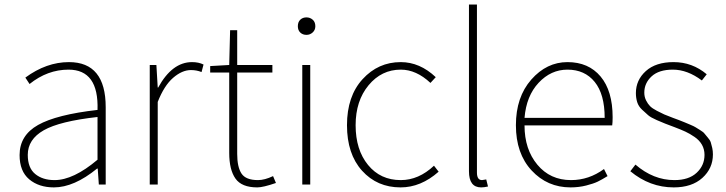

<svg xmlns="http://www.w3.org/2000/svg" viewBox="-20 -814 3204 847"><path d="M217.8 12.7Q151.4 12.7 108.9 -22.9Q66.4 -58.6 66.4 -129.9Q66.4 -216.8 147.9 -262.7Q229.5 -308.6 410.2 -329.1Q416 -506.8 282.2 -506.8Q189.5 -506.8 110.4 -443.4L91.8 -471.7Q184.6 -540 284.2 -540Q446.3 -540 446.3 -340.8V0H416L411.1 -70.3H408.2Q306.6 12.7 217.8 12.7ZM220.7 -19.5Q303.7 -19.5 410.2 -109.4V-297.9Q243.2 -279.3 172.9 -239.3Q102.5 -199.2 102.5 -130.9Q102.5 -73.2 135.3 -46.4Q168 -19.5 220.7 -19.5Z M640.6 0V-527.3H669.9L675.8 -427.7H677.7Q739.3 -540 827.1 -540Q856.4 -540 877.9 -529.3L869.1 -496.1Q847.7 -504.9 822.3 -504.9Q783.2 -504.9 743.7 -470.7Q704.1 -436.5 675.8 -364.3V0Z M1115.2 12.7Q1045.9 12.7 1018.6 -26.4Q991.2 -65.4 991.2 -139.6V-494.1H907.2V-522.5L991.2 -527.3L995.1 -680.7H1026.4V-527.3H1181.6V-494.1H1026.4V-134.8Q1026.4 -77.1 1045.4 -48.3Q1064.5 -19.5 1118.2 -19.5Q1147.5 -19.5 1184.6 -37.1L1197.3 -6.8Q1140.6 12.7 1115.2 12.7Z M1313.5 0V-527.3H1348.6V0ZM1332 -660.2Q1315.4 -660.2 1304.7 -670.4Q1293.9 -680.7 1293.9 -698.2Q1293.9 -716.8 1304.7 -727.1Q1315.4 -737.3 1332 -737.3Q1347.7 -737.3 1359.4 -727.1Q1371.1 -716.8 1371.1 -698.2Q1371.1 -681.6 1359.4 -670.9Q1347.7 -660.2 1332 -660.2Z M1747.1 12.7Q1643.6 12.7 1577.1 -61Q1510.7 -134.8 1510.7 -261.7Q1510.7 -389.6 1579.6 -464.8Q1648.4 -540 1748 -540Q1832 -540 1902.3 -473.6L1878.9 -448.2Q1816.4 -506.8 1748 -506.8Q1663.1 -506.8 1606 -438Q1548.8 -369.1 1548.8 -261.7Q1548.8 -153.3 1603.5 -86.4Q1658.2 -19.5 1748 -19.5Q1827.1 -19.5 1894.5 -83L1915 -56.6Q1836.9 12.7 1747.1 12.7Z M2102.5 12.7Q2048.8 12.7 2048.8 -58.6V-793.9H2084V-52.7Q2084 -19.5 2106.4 -19.5Q2109.4 -19.5 2125 -22.5L2132.8 8.8Q2115.2 12.7 2102.5 12.7Z M2497.1 12.7Q2394.5 12.7 2325.2 -62Q2255.9 -136.7 2255.9 -261.7Q2255.9 -385.7 2323.7 -462.9Q2391.6 -540 2483.4 -540Q2576.2 -540 2629.4 -476.6Q2682.6 -413.1 2682.6 -296.9Q2682.6 -273.4 2680.7 -260.7H2293.9Q2293.9 -155.3 2350.6 -87.4Q2407.2 -19.5 2499 -19.5Q2578.1 -19.5 2644.5 -68.4L2660.2 -37.1Q2634.8 -21.5 2616.7 -12.7Q2598.6 -3.9 2565.9 4.4Q2533.2 12.7 2497.1 12.7ZM2293.9 -293.9H2647.5Q2647.5 -398.4 2603.5 -452.6Q2559.6 -506.8 2483.4 -506.8Q2410.2 -506.8 2356 -448.7Q2301.8 -390.6 2293.9 -293.9Z M2952.1 12.7Q2846.7 12.7 2760.7 -58.6L2783.2 -87.9Q2862.3 -19.5 2955.1 -19.5Q3018.6 -19.5 3053.2 -51.8Q3087.9 -84 3087.9 -130.9Q3087.9 -155.3 3076.7 -175.3Q3065.4 -195.3 3043.9 -210Q3022.5 -224.6 3003.4 -233.4Q2984.4 -242.2 2956.1 -252.9Q2924.8 -264.6 2914.6 -268.6Q2904.3 -272.5 2877.4 -284.2Q2850.6 -295.9 2839.4 -305.7Q2828.1 -315.4 2812.5 -330.1Q2796.9 -344.7 2791 -363.3Q2785.2 -381.8 2785.2 -403.3Q2785.2 -460.9 2829.1 -500.5Q2873 -540 2951.2 -540Q3034.2 -540 3097.7 -486.3L3076.2 -459Q3012.7 -506.8 2948.2 -506.8Q2886.7 -506.8 2854.5 -477.1Q2822.3 -447.3 2822.3 -405.3Q2822.3 -386.7 2830.1 -371.1Q2837.9 -355.5 2847.7 -345.7Q2857.4 -335.9 2877.9 -325.2Q2898.4 -314.5 2910.6 -309.1Q2922.9 -303.7 2949.2 -293.9Q2953.1 -293 2974.1 -284.7Q2995.1 -276.4 3000 -274.4Q3004.9 -272.5 3023.4 -264.6Q3042 -256.8 3047.9 -252.9Q3053.7 -249 3068.4 -240.2Q3083 -231.4 3087.9 -224.6Q3092.8 -217.8 3102.5 -207Q3112.3 -196.3 3115.7 -185.5Q3119.1 -174.8 3122.1 -161.1Q3125 -147.5 3125 -132.8Q3125 -71.3 3078.6 -29.3Q3032.2 12.7 2952.1 12.7Z"/></svg>

Font: Gen Shin Gothic ExtraLight
Style: Regular
Weight: 100
Designer: [Source Han Sans]
Ryoko NISHIZUKA  (kana & ideographs); Paul D. Hunt (Latin, Greek & Cyrillic); Wenlong ZHANG  (bopomofo
Version: Version 1.002.20150607